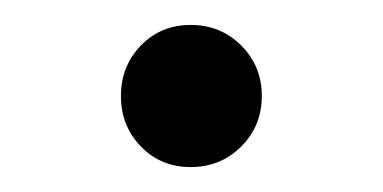

<svg xmlns="http://www.w3.org/2000/svg" viewBox="-20 -437 307 154"><path d="M133 -303Q109 -303 93 -319.5Q77 -336 77 -360Q77 -384 93 -400.5Q109 -417 133 -417Q157 -417 173.5 -400.5Q190 -384 190 -360Q190 -336 173.5 -319.5Q157 -303 133 -303Z"/></svg>

Font: Asap Medium
Style: Regular
Weight: 500
Designer: Pablo Cosgaya
Foundry: Omnibus-Type
Version: Version 3.001; ttfautohint (v1.8.3)